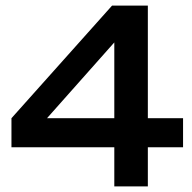

<svg xmlns="http://www.w3.org/2000/svg" viewBox="-20 -654 688 687"><path d="M110 -188 21 -231 381 -634H506ZM21 -127V-231H635V-127ZM389 -634H509V13H389Z"/></svg>

Font: BioRhyme ExtraBold
Style: Bold
Weight: 700
Version: Version 1.600;gftools[0.9.33]